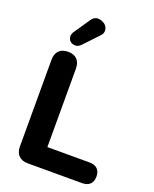

<svg xmlns="http://www.w3.org/2000/svg" viewBox="-171 -1049 916 1144"><g transform="rotate(20 286.5 -477.0)"><path d="M298 -867 208 -772Q189 -753 165 -757.5Q141 -762 132.5 -781.5Q124 -801 135 -823L207 -929Q231 -965 273 -949Q305 -937 311 -907Q315 -885 298 -867ZM494 0H150Q112 0 91.5 -20.5Q71 -41 71 -79V-628Q71 -666 91 -686.5Q111 -707 149 -707Q186 -707 206 -686.5Q226 -666 226 -628V-131H494Q526 -131 543.5 -114Q561 -97 561 -66Q561 -34 543.5 -17Q526 0 494 0Z"/></g></svg>

Font: Nunito ExtraBold
Style: Regular
Weight: 800
Designer: Vernon Adams
Foundry: Vernon Adams
Version: Version 3.602